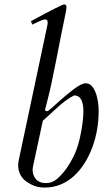

<svg xmlns="http://www.w3.org/2000/svg" viewBox="-20 -823 477 856"><path d="M117.7 -728.5Q255.4 -803.2 265.9 -803.2Q276.4 -803.2 276.4 -791.7Q276.4 -780.3 268.8 -746.1Q261.2 -711.9 250.7 -657.7Q240.2 -603.5 230 -551.8Q206.5 -432.6 193.8 -384.8Q181.2 -336.9 181.2 -335Q181.2 -327.1 189 -327.1Q194.8 -327.1 212.4 -343.3Q230 -359.4 244.9 -372.6Q259.8 -385.7 276.4 -399.7Q293 -413.6 308.6 -425.3Q343.8 -451.7 361.8 -451.7Q379.9 -451.7 391.4 -437Q402.8 -422.4 409.2 -402.3Q419.9 -367.7 419.9 -326.9Q419.9 -286.1 412.8 -245.4Q405.8 -204.6 391.8 -166.7Q377.9 -128.9 357.4 -96.2Q336.9 -63.5 310.5 -39.1Q253.4 13.2 178.7 13.2Q145.5 13.2 120.8 0.2Q96.2 -12.7 85.4 -23.9Q61 -49.3 61 -86.4Q61 -97.7 64 -110.8L191.4 -711.4Q192.4 -715.3 192.4 -718.8V-724.1Q192.4 -736.3 181.6 -736.3Q172.4 -736.3 157 -729Q141.6 -721.7 124 -713.4ZM347.7 -273.4Q351.1 -299.3 351.6 -315.7Q352.1 -332 351.1 -345.2Q350.1 -358.4 345.7 -370.1Q336.4 -397.5 310.1 -397.5Q274.4 -379.4 234.6 -342.5Q194.8 -305.7 170.9 -284.7L127.4 -82Q125.5 -74.2 125.5 -65.4Q125.5 -56.6 128.2 -46.4Q130.9 -36.1 137.7 -27.3Q152.8 -6.8 185.1 -6.8Q213.4 -6.8 234.9 -25.9Q275.4 -61 307.1 -123.5Q335.4 -180.2 347.7 -273.4Z"/></svg>

Font: Cardo-Italic
Style: Italic
Weight: 400
Italic angle: -12°
Designer: David J. Perry
Foundry: David J. Perry
Version: Version 0.991